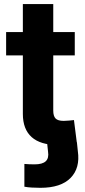

<svg xmlns="http://www.w3.org/2000/svg" viewBox="-20 -689 407 919"><path d="M96.7 204.6V95.7Q106.9 96.7 120.4 97.2Q133.8 97.7 145.5 97.7Q183.1 97.7 199 82.8Q214.8 67.9 210 37.1L205.1 -8.3H348.1L352.5 34.2Q364.3 115.2 317.9 162.6Q271.5 210 173.3 210Q150.4 210 130.9 208.7Q111.3 207.5 96.7 204.6ZM337.9 -535.6V-423.8H9.3V-535.6ZM89.4 -669.4H234.9V-159.7Q234.9 -133.3 246.1 -121.8Q257.3 -110.4 284.7 -110.4Q294.4 -110.4 310.1 -111.8Q325.7 -113.3 334 -114.3L348.1 -3.4Q327.1 1.5 303.5 3.2Q279.8 4.9 256.8 4.9Q173.8 4.9 131.6 -32.7Q89.4 -70.3 89.4 -143.6Z"/></svg>

Font: Inter 20pt
Style: Bold
Weight: 700
Version: Version 4.001;git-66647c0bb